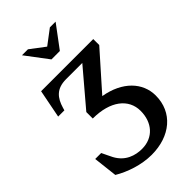

<svg xmlns="http://www.w3.org/2000/svg" viewBox="-280 -1012 1114 1114"><g transform="rotate(-45 277.0 -455.5)"><path d="M171 -429V-376C315 -376 399 -309 399 -211C399 -116 341 -49 249 -49C194 -49 131 -68 95 -136C84 -157 75 -178 64 -200H15L32 -52C94 -15 180 15 264 15C417 15 524 -74 524 -212C524 -318 443 -405 302 -429L499 -651V-700H71L37 -526H88L93 -543C111 -604 143 -647 223 -647H356ZM140 -926 244 -788H313L416 -926H369L279 -858L189 -926Z"/></g></svg>

Font: LT Superior Serif Semibold
Style: Regular
Weight: 600
Designer: Daniel Lyons
Foundry: LyonsType
Version: Version 2.120;FEAKit 1.0